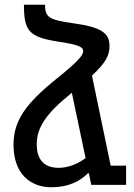

<svg xmlns="http://www.w3.org/2000/svg" viewBox="-20 -780 567 810"><path d="M365 0H512V-81H447L368 -461C429 -518 442 -548 442 -587C442 -641 406 -666 288 -682C186 -696 170 -708 170 -760H81C81 -651 101 -624 222 -605C316 -591 331 -581 331 -564C331 -549 315 -525 220 -449C87 -342 37 -270 37 -169C37 -51 104 10 197 10C268 10 317 -15 351 -49H355L365 0ZM135 -172C135 -244 178 -304 280 -386L283 -389L341 -113C304 -85 263 -72 228 -72C170 -72 135 -102 135 -172Z"/></svg>

Font: Noto Sans Armenian Condensed Medium
Style: Regular
Weight: 500
Width: 3
Designer: Monotype Design Team
Foundry: Monotype Imaging Inc.
Version: Version 2.008